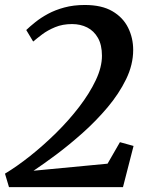

<svg xmlns="http://www.w3.org/2000/svg" viewBox="-24 -770 615 790"><path d="M13 0 -3.5 -55.5Q45.5 -85 100 -128.2Q154.5 -171.5 207 -223.2Q259.5 -275 302 -330.5Q344.5 -386 370 -439.8Q395.5 -493.5 395.5 -540.5Q395.5 -585 379 -614Q362.5 -643 334.8 -657Q307 -671 272.5 -671Q233.5 -671 202.8 -658.2Q172 -645.5 149.5 -628.5Q127 -611.5 112.5 -599L84 -646.5Q99.5 -661.5 121.8 -679.2Q144 -697 173.5 -713Q203 -729 240.8 -739.2Q278.5 -749.5 325 -749.5Q394.5 -749.5 438.2 -724Q482 -698.5 503 -656.2Q524 -614 524 -564.5Q524 -504 494.8 -444Q465.5 -384 418.5 -328.2Q371.5 -272.5 316.2 -223.2Q261 -174 207.8 -134.2Q154.5 -94.5 114 -67.5L418.5 -96.5L469.5 -185L525.5 -169.5L482 0Z"/></svg>

Font: Merriweather SemiBold
Style: Italic
Weight: 600
Italic angle: -7.8°
Version: Version 2.101